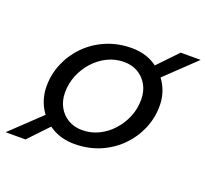

<svg xmlns="http://www.w3.org/2000/svg" viewBox="-158 -666 931 866"><g transform="rotate(20 307.5 -232.5)"><path d="M433.5 -394.7 446.8 -408.2H446.3L569 -536.3H664.7L504.7 -383.6H498.4L472.4 -357.7ZM134.1 -101.5 173.3 -62.8 159.8 -49.7H159.6L45 71H-50.4L101.3 -73H106.6ZM356 -480.3Q417.1 -480.3 463.1 -452.6Q509.2 -424.9 535.5 -379.1Q561.9 -333.3 561.9 -277Q561.9 -220 539.6 -167.4Q517.4 -114.8 476.7 -73.6Q435.9 -32.5 380.2 -8.7Q324.4 15 258 15Q197.6 15 151.1 -12.2Q104.5 -39.4 78.3 -85.7Q52.1 -132 52.1 -188.2Q52.1 -245.3 74.4 -297.8Q96.6 -350.4 137.3 -391.6Q178.1 -432.8 233.8 -456.5Q289.6 -480.3 356 -480.3ZM269.5 -55.7Q311.5 -55.7 348.4 -73.6Q385.3 -91.6 413.7 -122.8Q442 -154 458 -193.1Q474 -232.3 474 -275.6Q474 -315 457.3 -345.1Q440.7 -375.2 411.6 -392.4Q382.5 -409.6 344.5 -409.6Q302.5 -409.6 265.6 -391.6Q228.7 -373.7 200.3 -342.5Q172 -311.3 156 -272.1Q140 -233 140 -189.6Q140 -150.3 156.7 -120.2Q173.3 -90 202.8 -72.8Q232.2 -55.7 269.5 -55.7Z"/></g></svg>

Font: Intel One Mono Light
Style: Italic
Weight: 300
Italic angle: -16°
Monospace: yes
Designer: Fred Shallcrass
Foundry: Frere-Jones Type LLC
Version: Version 1.004